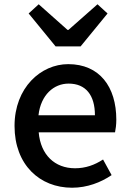

<svg xmlns="http://www.w3.org/2000/svg" viewBox="-20 -864 606 898"><path d="M317 14C388 14 452 -11 502 -45L462 -118C422 -92 380 -77 331 -77C236 -77 170 -140 161 -245H518C521 -259 524 -281 524 -304C524 -459 445 -564 299 -564C171 -564 48 -454 48 -275C48 -93 166 14 317 14ZM160 -325C171 -421 232 -473 301 -473C381 -473 424 -419 424 -325ZM240 -647H357L483 -801L436 -844L300 -724H296L161 -844L114 -801Z"/></svg>

Font: Noto Sans CJK SC Medium
Style: Regular
Weight: 500
Designer: Ryoko NISHIZUKA 西塚涼子 (kana, bopomofo & ideographs); Paul D. Hunt (Latin, Greek & Cyrillic); Sandoll Communications 산돌커뮤니
Foundry: Adobe
Version: Version 2.004;hotconv 1.0.118;makeotfexe 2.5.65603